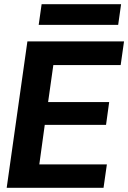

<svg xmlns="http://www.w3.org/2000/svg" viewBox="-20 -898 613 918"><path d="M12 0 111 -700H573L557 -587H235L210 -410H502L487 -301H194L168 -112H491L475 0ZM165 -779 179 -878H559L545 -779Z"/></svg>

Font: Host Grotesk ExtraBold
Style: Italic
Weight: 800
Italic angle: -8°
Designer: Doğukan Karapınar
Foundry: Element Type
Version: Version 1.003; ttfautohint (v1.8.4.7-5d5b)